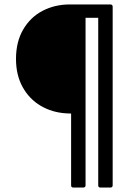

<svg xmlns="http://www.w3.org/2000/svg" viewBox="-20 -754 627 864"><path d="M310 90Q300 90 300 80V-243L277 -244Q214 -248 163 -278Q112 -308 82 -362Q52 -416 52 -489Q52 -566 84.5 -621.5Q117 -677 172 -705.5Q227 -734 294 -734H476Q487 -734 487 -724V80Q487 90 476 90H432Q422 90 422 80V-674H365V80Q365 90 354 90Z"/></svg>

Font: LINE Seed Sans KR Regular
Style: Regular
Weight: 400
Designer: LINE VX Design & Sandoll Inc & Dalton Maag Ltd
Foundry: Sandoll Inc.
Version: Version 1.000